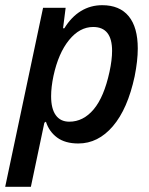

<svg xmlns="http://www.w3.org/2000/svg" viewBox="-51 -542 573 740"><path d="M115 -512H202L192 -433H197Q224 -477 261 -499.5Q298 -522 343 -522Q410 -522 445 -479.5Q480 -437 480 -355Q480 -308 468 -248Q441 -122 384 -55.5Q327 11 251 11Q200 11 169 -12Q138 -35 126 -73L120 -69L68 178H-31ZM371 -265Q381 -311 381 -346Q381 -438 308 -438Q256 -438 215 -387.5Q174 -337 155 -249Q146 -206 146 -171Q146 -123 164 -98Q182 -73 216 -73Q270 -73 310 -120.5Q350 -168 371 -265Z"/></svg>

Font: Decalotype Medium Italic
Style: Regular
Weight: 500
Italic angle: -12°
Designer: Alfredo Marco Pradil
Foundry: Alfredo Marco Pradil
Version: Version 1.0